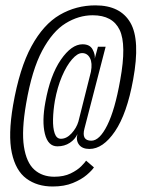

<svg xmlns="http://www.w3.org/2000/svg" viewBox="-20 -682 524 698"><path d="M171.5 -4Q115 -4 76 -32.8Q37 -61.5 23 -126.2Q9 -191 27.5 -299.5Q51 -434.5 94.5 -514Q138 -593.5 197.2 -628Q256.5 -662.5 327 -662.5Q417.5 -662.5 454 -599.5Q490.5 -536.5 464 -392.5Q441.5 -268.5 398 -204.5Q354.5 -140.5 305 -140.5Q279 -140.5 267.2 -156.2Q255.5 -172 261.5 -194.5Q253 -175.5 233.8 -162.8Q214.5 -150 188.5 -150Q154.5 -150 143.2 -195.5Q132 -241 145 -311Q162.5 -408.5 201.2 -464.8Q240 -521 280 -521Q306.5 -521 316.5 -502.5Q326.5 -484 324.5 -469L336 -512H364L287 -214.5Q275.5 -170.5 312 -170.5Q342 -170.5 370 -226.8Q398 -283 417 -391Q440.5 -520 415 -573.2Q389.5 -626.5 317 -626.5Q266 -626.5 218.5 -597.2Q171 -568 133.5 -498Q96 -428 75 -305.5Q58 -207.5 67 -149.2Q76 -91 104.8 -65.2Q133.5 -39.5 177.5 -39.5Q212 -39.5 236.8 -51.5Q261.5 -63.5 275.5 -77.8Q289.5 -92 293 -98L321.5 -73.5Q314.5 -62.5 295.2 -46Q276 -29.5 245 -16.8Q214 -4 171.5 -4ZM201.5 -177.5Q222 -177.5 240 -197Q258 -216.5 265 -240L310.5 -421Q316.5 -453 307 -471Q297.5 -489 278.5 -489Q261.5 -489 241.8 -466.2Q222 -443.5 205.2 -404.2Q188.5 -365 179.5 -315.5Q173.5 -280 172.8 -248.5Q172 -217 178.8 -197.2Q185.5 -177.5 201.5 -177.5Z"/></svg>

Font: Anybody Condensed Light
Style: Italic
Weight: 300
Width: 3
Italic angle: -10°
Designer: Tyler Finck
Foundry: Etcetera Type Company
Version: Version 1.010; ttfautohint (v1.8.3) -l 8 -r 50 -G 200 -x 14 